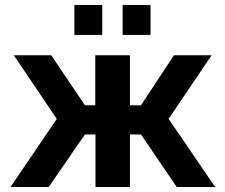

<svg xmlns="http://www.w3.org/2000/svg" viewBox="-20 -744 896 764"><path d="M276 -605V-724H387V-605ZM468 -605V-724H579V-605ZM22 0 206 -271 35 -524H184L318 -325H359V-524H497V-325H541L672 -524H822L651 -271L836 0H683L541 -209H497V0H360V-209H318L174 0Z"/></svg>

Font: Raleway-v4020
Style: Bold
Weight: 700
Designer: Matt McInerney, Pablo Impallari, Rodrigo Fuenzalida
Foundry: Matt McInerney, Pablo Impallari, Rodrigo Fuenzalida
Version: Version 4.020;PS 004.020;hotconv 1.0.88;makeotf.lib2.5.64775